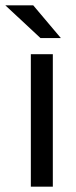

<svg xmlns="http://www.w3.org/2000/svg" viewBox="-49 -696 283 716"><path d="M66 0V-494H148V0ZM-29 -676H75L178 -554H102Z"/></svg>

Font: Blinker
Style: Regular
Weight: 400
Designer: Juergen Huber
Foundry: supertype
Version: 1.017